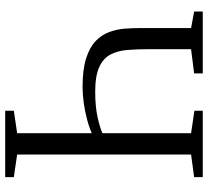

<svg xmlns="http://www.w3.org/2000/svg" viewBox="-50 -732 783 722"><g transform="rotate(-90 341.0 -371.5)"><path d="M193 -414Q218.5 -426 250 -434.5Q281.5 -443 313.8 -447.5Q346 -452 375 -452Q440.5 -452 482.5 -438.5Q524.5 -425 547.8 -402.2Q571 -379.5 581.2 -351.2Q591.5 -323 593.8 -293Q596 -263 596 -235V-44L658 -32.5V0H425.5V-32.5L516.5 -44V-208Q516.5 -249 513.5 -284.5Q510.5 -320 496.5 -347Q482.5 -374 449.5 -389.2Q416.5 -404.5 356.5 -404.5Q299.5 -404.5 258 -395Q216.5 -385.5 193 -374ZM120.5 -44V-698L35.5 -710.5V-743H285V-710.5L200.5 -698V-44L285 -31.5V0H35.5V-32.5Z"/></g></svg>

Font: Merriweather 72pt Light
Style: Regular
Weight: 300
Version: Version 2.100